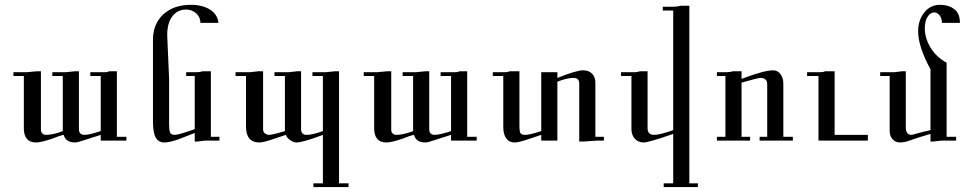

<svg xmlns="http://www.w3.org/2000/svg" viewBox="-20 -594 3989 790"><path d="M500 -15.6H394.5V-39.1Q320.3 -15.6 308.6 -11.7Q296.9 -7.8 289.1 -7.8Q250 -7.8 242.2 -39.1Q222.7 -35.2 195.3 -23.4Q148.4 -7.8 128.9 -7.8Q78.1 -7.8 78.1 -66.4V-281.2H35.2V-296.9H89.8L132.8 -300.8H148.4V-58.6Q148.4 -50.8 154.3 -44.9Q160.2 -39.1 168 -39.1Q199.2 -39.1 238.3 -54.7V-281.2H195.3V-296.9H250L289.1 -300.8H304.7V-62.5Q304.7 -39.1 328.1 -39.1Q347.7 -39.1 394.5 -54.7V-281.2H351.6V-296.9H414.1Q421.9 -296.9 429.7 -300.8H449.2H460.9V-31.2H500Z M882.8 -15.6H855.5Q843.8 -15.6 824.2 -15.6L793 -11.7H781.2V-46.9L710.9 -19.5Q675.8 -7.8 656.2 -7.8Q632.8 -7.8 621.1 -27.3Q609.4 -46.9 609.4 -93.8V-429.7Q609.4 -496.1 652.3 -535.2Q695.3 -574.2 765.6 -574.2Q812.5 -574.2 843.8 -554.7Q875 -535.2 878.9 -500H804.7Q804.7 -523.4 787.1 -539.1Q769.5 -554.7 746.1 -554.7Q710.9 -554.7 689.5 -527.3Q668 -500 668 -449.2L675.8 -269.5V-82Q675.8 -58.6 679.7 -48.8Q683.6 -39.1 699.2 -39.1Q714.8 -39.1 781.2 -62.5V-281.2H746.1V-296.9H789.1Q804.7 -296.9 812.5 -300.8H835.9H847.7V-31.2H882.8Z M1414.1 175.8H1269.5V160.2H1308.6V-39.1Q1226.6 -7.8 1199.2 -7.8Q1187.5 -7.8 1173.8 -17.6Q1160.2 -27.3 1156.2 -39.1L1097.7 -19.5Q1062.5 -7.8 1046.9 -7.8Q992.2 -7.8 992.2 -74.2V-281.2H949.2V-296.9H1007.8L1043 -300.8H1062.5V-62.5Q1062.5 -50.8 1070.3 -44.9Q1078.1 -39.1 1085.9 -39.1Q1101.6 -39.1 1152.3 -54.7V-281.2H1109.4V-296.9H1168L1203.1 -300.8H1218.8V-62.5Q1218.8 -39.1 1242.2 -39.1Q1265.6 -39.1 1308.6 -54.7V-281.2H1265.6V-296.9H1320.3L1359.4 -300.8H1375V160.2H1414.1Z M1941.4 -15.6H1835.9V-39.1Q1761.7 -15.6 1750 -11.7Q1738.3 -7.8 1730.5 -7.8Q1691.4 -7.8 1683.6 -39.1Q1664.1 -35.2 1636.7 -23.4Q1589.8 -7.8 1570.3 -7.8Q1519.5 -7.8 1519.5 -66.4V-281.2H1476.6V-296.9H1531.2L1574.2 -300.8H1589.8V-58.6Q1589.8 -50.8 1595.7 -44.9Q1601.6 -39.1 1609.4 -39.1Q1640.6 -39.1 1679.7 -54.7V-281.2H1636.7V-296.9H1691.4L1730.5 -300.8H1746.1V-62.5Q1746.1 -39.1 1769.5 -39.1Q1789.1 -39.1 1835.9 -54.7V-281.2H1793V-296.9H1855.5Q1863.3 -296.9 1871.1 -300.8H1890.6H1902.3V-31.2H1941.4Z M2464.8 -15.6H2437.5L2382.8 -11.7H2363.3V-250Q2363.3 -273.4 2339.8 -273.4Q2312.5 -273.4 2273.4 -257.8V-15.6H2207V-39.1Q2183.6 -31.2 2148.4 -19.5Q2113.3 -7.8 2097.7 -7.8Q2074.2 -7.8 2062.5 -25.4Q2050.8 -43 2050.8 -70.3V-281.2H2007.8V-296.9H2058.6Q2066.4 -296.9 2078.1 -300.8H2105.5H2117.2V-74.2Q2117.2 -54.7 2121.1 -46.9Q2125 -39.1 2140.6 -39.1Q2160.2 -39.1 2207 -54.7V-296.9H2273.4V-273.4Q2351.6 -304.7 2378.9 -304.7Q2402.3 -304.7 2416 -291Q2429.7 -277.3 2429.7 -253.9V-31.2H2464.8Z M2851.6 175.8H2710.9V160.2H2750V-43Q2648.4 -7.8 2628.9 -7.8Q2605.5 -7.8 2591.8 -23.4Q2578.1 -39.1 2578.1 -62.5V-281.2H2535.2V-296.9H2593.8Q2601.6 -296.9 2613.3 -300.8H2632.8H2644.5V-66.4Q2644.5 -39.1 2671.9 -39.1Q2695.3 -39.1 2750 -58.6V-550.8H2707V-566.4H2753.9Q2765.6 -566.4 2781.2 -570.3H2804.7H2816.4V160.2H2851.6Z M3242.2 -15.6H3105.5V-31.2H3136.7V-246.1Q3136.7 -273.4 3109.4 -273.4Q3097.7 -273.4 3031.2 -253.9V-31.2H3066.4V-15.6H2929.7V-31.2H2964.8V-281.2H2929.7V-296.9H2968.8Q2984.4 -296.9 2996.1 -300.8H3019.5H3031.2V-269.5Q3125 -304.7 3160.2 -304.7Q3179.7 -304.7 3191.4 -289.1Q3203.1 -273.4 3203.1 -250V-31.2H3242.2Z M3550.8 -15.6H3347.7V-281.2H3300.8V-296.9H3355.5Q3367.2 -296.9 3375 -300.8H3398.4H3414.1V-39.1H3550.8Z M3929.7 -500Q3914.1 -500 3902.3 -500Q3867.2 -500 3855.5 -500Q3855.5 -519.5 3845.7 -531.2Q3835.9 -543 3824.2 -543Q3808.6 -543 3796.9 -525.4Q3785.2 -507.8 3785.2 -476.6Q3785.2 -437.5 3808.6 -398.4Q3832 -359.4 3875 -335.9V-31.2H3914.1V-15.6H3882.8Q3871.1 -15.6 3855.5 -15.6L3820.3 -11.7H3808.6V-43Q3753.9 -27.3 3728.5 -17.6Q3703.1 -7.8 3683.6 -7.8Q3664.1 -7.8 3652.3 -21.5Q3640.6 -35.2 3640.6 -54.7V-281.2H3601.6V-296.9H3660.2L3691.4 -300.8H3707V-70.3Q3707 -39.1 3730.5 -39.1Q3734.4 -39.1 3746.1 -43Q3773.4 -50.8 3808.6 -58.6V-308.6Q3757.8 -402.3 3757.8 -464.8Q3757.8 -511.7 3783.2 -543Q3808.6 -574.2 3847.7 -574.2Q3882.8 -574.2 3906.2 -556.6Q3929.7 -539.1 3929.7 -500Z"/></svg>

Font: 和音 by 宁静之雨，公众号njzyshare
Style: Regular
Weight: 400
Designer: Steve Matteson
Foundry: Ascender Corporation
Version: Version 6.00;June 8, 2018;FontCreator 11.0.0.2388 32-bit